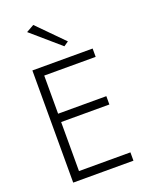

<svg xmlns="http://www.w3.org/2000/svg" viewBox="-172 -1037 878 1126"><g transform="rotate(-20 267.0 -474.5)"><path d="M132 -922 180 -949 338 -789 309 -769ZM139 -358V-52H460V0H84V-700H460V-648H139V-410H440V-358Z"/></g></svg>

Font: Renner* Light
Style: Light
Weight: 300
Version: Version 003.000 ; ttfautohint (v0.97) -l 8 -r 50 -G 200 -x 1